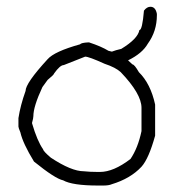

<svg xmlns="http://www.w3.org/2000/svg" viewBox="-20 -579 528 579"><path d="M76.7 -209V-207Q92.3 -153.8 109.9 -128.9Q110.8 -122.6 133.3 -103.5Q195.3 -62.5 232.9 -62.5Q251.5 -60.5 273.9 -60.5H281.7Q322.3 -60.5 373.5 -99.6Q396 -132.8 406.7 -183.6V-253.9Q406.7 -295.9 344.2 -361.3Q329.1 -375.5 295.4 -386.7Q248 -408.2 236.8 -408.2L172.4 -382.8Q161.1 -382.8 143.1 -357.4Q143.1 -354 123.5 -337.9L107.9 -316.4Q80.6 -257.8 80.6 -228.5Q80.6 -222.7 76.7 -209ZM366.2 -397Q373 -391.1 379.4 -384.8Q385.3 -384.8 398.9 -361.3Q434.1 -326.7 447.8 -263.7V-169.9Q428.7 -100.6 406.7 -76.2Q373.5 -40.5 316.9 -23.4Q308.1 -19.5 291.5 -19.5H275.9Q198.2 -19.5 170.4 -35.2Q146.5 -40 82.5 -91.8Q48.8 -147 41.5 -179.7Q35.6 -193.8 35.6 -197.3V-222.7Q41.5 -261.2 57.1 -304.7Q57.1 -328.1 123.5 -400.4Q144 -423.8 221.2 -445.3Q225.1 -450.2 246.6 -451.2H248.5Q285.6 -439 307.1 -425.8Q312.5 -424.8 317.4 -423.3Q328.6 -427.7 345.7 -431.6Q395.5 -461.9 400.4 -488.3Q409.2 -488.3 414.1 -546.9Q422.9 -558.6 433.6 -558.6Q449.2 -558.6 453.1 -537.1V-533.2Q453.1 -484.9 425.8 -447.3Q409.2 -418 366.2 -397Z"/></svg>

Font: CEF Fonts CJK
Style: Regular
Weight: 400
Designer: PartyBoss (派对大魔王)
Version: Release 2.25